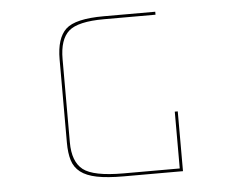

<svg xmlns="http://www.w3.org/2000/svg" viewBox="-44 -681 796 643"><g transform="rotate(-5 354.0 -360.0)"><path d="M347 -90Q292 -90 257 -97Q222 -104 202 -119.5Q182 -135 174.5 -159.5Q167 -184 167 -219V-499Q167 -570 199 -600Q231 -630 327 -630H500V-620H327Q239 -620 208 -592.5Q177 -565 177 -499V-219Q177 -154 211.5 -127Q246 -100 347 -100H536V-291H546V-90Z"/></g></svg>

Font: Bungee Hairline
Style: Regular
Weight: 400
Designer: David Jonathan Ross
Foundry: David Jonathan Ross
Version: Version 1.000;PS 1.0;hotconv 1.0.72;makeotf.lib2.5.5900